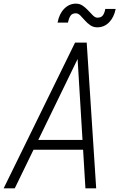

<svg xmlns="http://www.w3.org/2000/svg" viewBox="-40 -1034 660 1054"><path d="M-20 0 372 -800H436L488 0H429L386 -710L41 0ZM114 -212 139 -266H442L444 -212ZM494 -884Q472 -884 455.5 -895.5Q439 -907 425.5 -922.5Q412 -938 400.5 -949.5Q389 -961 376 -961Q355 -961 346 -946Q337 -931 333 -910H276Q285 -958 312.5 -986Q340 -1014 377 -1014Q398 -1014 414.5 -1002.5Q431 -991 445 -975.5Q459 -960 471 -948.5Q483 -937 495 -937Q517 -937 526 -951.5Q535 -966 538 -985H595Q586 -939 559 -911.5Q532 -884 494 -884Z"/></svg>

Font: Victor Mono Thin ExtraLight
Style: Italic
Weight: 250
Italic angle: -12°
Monospace: yes
Version: Version 1.561;gftools[0.9.30]